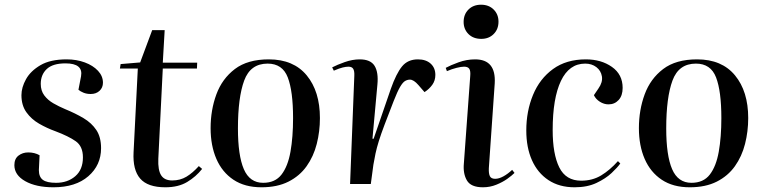

<svg xmlns="http://www.w3.org/2000/svg" viewBox="-20 -781 3242 815"><path d="M218 -5Q267 -5 299.5 -33Q332 -61 332 -113Q332 -160 301.5 -181.5Q271 -203 215 -224Q179 -237 146 -256Q113 -275 92 -304.5Q71 -334 71 -377Q71 -410 90.5 -445Q110 -480 152 -504.5Q194 -529 263 -529Q305 -529 340 -516Q375 -503 396 -480.5Q417 -458 417 -430Q417 -409 402.5 -395.5Q388 -382 365 -382Q348 -382 334.5 -387.5Q321 -393 313 -400L324 -457Q334 -512 258 -512Q204 -512 178.5 -488Q153 -464 153 -425Q153 -396 168 -376Q183 -356 206.5 -342.5Q230 -329 256 -318Q300 -300 334.5 -279.5Q369 -259 389 -229Q409 -199 409 -152Q409 -80 355 -33Q301 14 207 14Q133 14 87 -12Q41 -38 41 -80Q41 -107 58.5 -120.5Q76 -134 100 -134Q127 -134 148 -122L145 -59Q145 -30 162 -17.5Q179 -5 218 -5Z M492 -509 575 -516 626 -653H679L671 -515H817L816 -490H671L652 -107Q650 -59 664 -37Q678 -15 711 -15Q745 -15 771.5 -31Q798 -47 824 -76L838 -64Q812 -31 774.5 -8.5Q737 14 682 14Q607 14 575 -23Q543 -60 547 -135L565 -490H489Z M1090 14Q1019 14 971 -18Q923 -50 898.5 -106.5Q874 -163 874 -237Q874 -314 898.5 -380.5Q923 -447 977 -488Q1031 -529 1121 -529Q1226 -529 1282 -461Q1338 -393 1338 -280Q1338 -223 1324.5 -170Q1311 -117 1281.5 -75.5Q1252 -34 1204.5 -10Q1157 14 1090 14ZM1097 -5Q1148 -5 1175 -40Q1202 -75 1213 -137Q1224 -199 1224 -280Q1224 -394 1201.5 -452.5Q1179 -511 1116 -511Q1043 -511 1016.5 -439Q990 -367 990 -236Q990 -121 1015 -63Q1040 -5 1097 -5Z M1484 -459Q1485 -479 1479.5 -488.5Q1474 -498 1459 -498Q1449 -498 1434.5 -494.5Q1420 -491 1397 -481L1390 -495Q1411 -506 1443.5 -517.5Q1476 -529 1507 -529Q1553 -529 1570 -501.5Q1587 -474 1582 -422L1561 -192H1566L1639 -404Q1662 -469 1686.5 -499Q1711 -529 1754 -529Q1788 -529 1808 -511Q1828 -493 1828 -463Q1828 -439 1815 -421Q1802 -403 1782 -390L1756 -420Q1736 -443 1720 -443Q1710 -443 1700 -437.5Q1690 -432 1678.5 -412.5Q1667 -393 1651 -352Q1628 -293 1612.5 -252Q1597 -211 1588 -182Q1579 -153 1574 -129.5Q1569 -106 1565 -82L1554 0H1466Z M1948 -688Q1948 -720 1968.5 -740.5Q1989 -761 2022 -761Q2055 -761 2075.5 -740.5Q2096 -720 2096 -689Q2096 -657 2075.5 -636.5Q2055 -616 2023 -616Q1989 -616 1968.5 -636.5Q1948 -657 1948 -688ZM1976 -458Q1978 -480 1972 -489Q1966 -498 1950 -498Q1938 -498 1918 -493Q1898 -488 1877 -479L1872 -493Q1892 -504 1926.5 -516.5Q1961 -529 1997 -529Q2086 -529 2080 -427L2055 -67Q2054 -44 2059.5 -33Q2065 -22 2082 -22Q2098 -22 2117 -32.5Q2136 -43 2154 -60L2164 -47Q2153 -36 2133.5 -22Q2114 -8 2087 3Q2060 14 2030 14Q1979 14 1962 -15Q1945 -44 1949 -87Z M2467 -529Q2532 -529 2577.5 -497Q2623 -465 2623 -408Q2623 -375 2606 -356.5Q2589 -338 2563 -338Q2544 -338 2526.5 -349Q2509 -360 2501 -377L2520 -405Q2539 -432 2535 -456.5Q2531 -481 2511.5 -496Q2492 -511 2464 -511Q2396 -511 2361 -437.5Q2326 -364 2326 -229Q2326 -127 2354 -70.5Q2382 -14 2447 -14Q2495 -14 2532 -36.5Q2569 -59 2603 -97L2613 -87Q2601 -70 2576 -46.5Q2551 -23 2512 -4.5Q2473 14 2419 14Q2354 14 2308 -16.5Q2262 -47 2238 -101Q2214 -155 2214 -227Q2214 -309 2242.5 -378Q2271 -447 2327.5 -488Q2384 -529 2467 -529Z M2908 14Q2837 14 2789 -18Q2741 -50 2716.5 -106.5Q2692 -163 2692 -237Q2692 -314 2716.5 -380.5Q2741 -447 2795 -488Q2849 -529 2939 -529Q3044 -529 3100 -461Q3156 -393 3156 -280Q3156 -223 3142.5 -170Q3129 -117 3099.5 -75.5Q3070 -34 3022.5 -10Q2975 14 2908 14ZM2915 -5Q2966 -5 2993 -40Q3020 -75 3031 -137Q3042 -199 3042 -280Q3042 -394 3019.5 -452.5Q2997 -511 2934 -511Q2861 -511 2834.5 -439Q2808 -367 2808 -236Q2808 -121 2833 -63Q2858 -5 2915 -5Z"/></svg>

Font: Literata 72pt Medium
Style: Italic
Weight: 500
Italic angle: -2°
Designer: Latin by Veronika Burian and Jose Scaglione. Greek by Irene Vlachou. Cyrillic by Vera Evstafieva
Foundry: TypeTogether
Version: Version 3.002